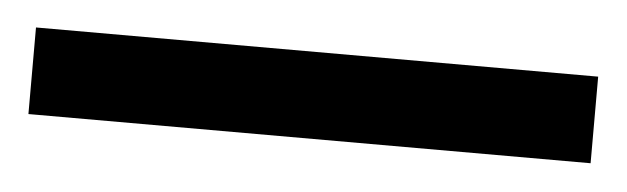

<svg xmlns="http://www.w3.org/2000/svg" viewBox="-24 -19 483 148"><g transform="rotate(5 217.5 54.5)"><path d="M0 88V21H435V88Z"/></g></svg>

Font: Bricolage Grotesque SemiCondensed Light
Style: Regular
Weight: 300
Width: 4
Designer: Mathieu Triay
Foundry: Atelier Triay
Version: Version 1.000;gftools[0.9.30]